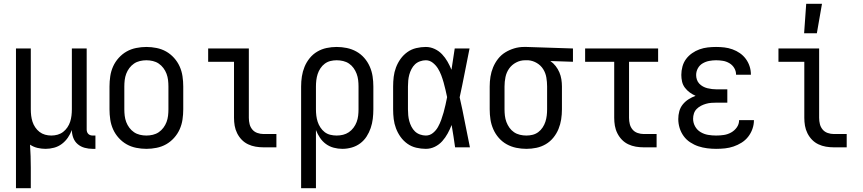

<svg xmlns="http://www.w3.org/2000/svg" viewBox="-20 -775 4540 1010"><path d="M64 215V-520H142V-200Q142 -183 144 -166.5Q146 -150 151 -134.5Q156 -119 165.5 -105Q175 -91 188 -81Q201 -71 217 -66.5Q233 -62 250 -62Q267 -62 283 -66.5Q299 -71 312 -81Q325 -91 334.5 -105Q344 -119 349 -134.5Q354 -150 356 -166.5Q358 -183 358 -200V-520H436V-93Q436 -87 438 -81Q440 -75 444.5 -70.5Q449 -66 455 -64Q461 -62 467 -62H482V8H467Q446 8 425.5 2.5Q405 -3 389 -16.5Q373 -30 365.5 -50Q358 -70 358 -91Q350 -70 337 -51Q324 -32 305.5 -18Q287 -4 264.5 2Q242 8 220 8Q198 8 177 3Q156 -2 138 -14Q140 16 141 46.5Q142 77 142 107V215Z M750 8Q723 8 696 2.5Q669 -3 646 -16Q623 -29 604.5 -49.5Q586 -70 575 -94.5Q564 -119 560 -146Q556 -173 556 -200V-320Q556 -347 560 -374Q564 -401 575 -425.5Q586 -450 604.5 -470.5Q623 -491 646 -504Q669 -517 696 -522.5Q723 -528 750 -528Q777 -528 804 -522.5Q831 -517 854 -504Q877 -491 895.5 -470.5Q914 -450 925 -425.5Q936 -401 940 -374Q944 -347 944 -320V-200Q944 -173 940 -146Q936 -119 925 -94.5Q914 -70 895.5 -49.5Q877 -29 854 -16Q831 -3 804 2.5Q777 8 750 8ZM750 -62Q767 -62 784 -66Q801 -70 815 -79.5Q829 -89 839.5 -103Q850 -117 856 -133Q862 -149 864 -166Q866 -183 866 -200V-320Q866 -337 864 -354Q862 -371 856 -387Q850 -403 839.5 -417Q829 -431 815 -440.5Q801 -450 784 -454Q767 -458 750 -458Q733 -458 716 -454Q699 -450 685 -440.5Q671 -431 660.5 -417Q650 -403 644 -387Q638 -371 636 -354Q634 -337 634 -320V-200Q634 -183 636 -166Q638 -149 644 -133Q650 -117 660.5 -103Q671 -89 685 -79.5Q699 -70 716 -66Q733 -62 750 -62Z M1366 0Q1345 0 1324.5 -3.5Q1304 -7 1285 -16Q1266 -25 1251.5 -40Q1237 -55 1227.5 -74Q1218 -93 1214.5 -113.5Q1211 -134 1211 -155V-450H1075V-520H1289V-155Q1289 -138 1293 -122Q1297 -106 1307.5 -93.5Q1318 -81 1334 -75.5Q1350 -70 1366 -70H1434V0Z M1564 215V-320Q1564 -347 1568 -373Q1572 -399 1582 -423.5Q1592 -448 1609 -469Q1626 -490 1649 -503.5Q1672 -517 1698 -522.5Q1724 -528 1751 -528Q1778 -528 1804.5 -522.5Q1831 -517 1854.5 -504Q1878 -491 1896 -470.5Q1914 -450 1925 -425Q1936 -400 1940 -373.5Q1944 -347 1944 -320V-200Q1944 -175 1941 -150Q1938 -125 1930 -101.5Q1922 -78 1908.5 -57Q1895 -36 1875 -21Q1855 -6 1830.5 1Q1806 8 1781 8Q1758 8 1735.5 2Q1713 -4 1694.5 -17.5Q1676 -31 1663 -50.5Q1650 -70 1642 -91V215ZM1751 -62Q1768 -62 1784.5 -66Q1801 -70 1815 -79.5Q1829 -89 1839.5 -103Q1850 -117 1856 -133Q1862 -149 1864 -166Q1866 -183 1866 -200V-320Q1866 -337 1864 -354Q1862 -371 1856 -387Q1850 -403 1840 -417Q1830 -431 1816 -440.5Q1802 -450 1785 -454Q1768 -458 1751 -458Q1734 -458 1718 -454Q1702 -450 1688.5 -440Q1675 -430 1665.5 -415.5Q1656 -401 1651 -385.5Q1646 -370 1644 -353.5Q1642 -337 1642 -320V-200Q1642 -183 1644 -166.5Q1646 -150 1651 -134.5Q1656 -119 1665.5 -104.5Q1675 -90 1688 -80Q1701 -70 1717.5 -66Q1734 -62 1751 -62Z M2220 8Q2195 8 2169.5 2Q2144 -4 2123 -19Q2102 -34 2087 -55Q2072 -76 2063 -100Q2054 -124 2051 -149Q2048 -174 2048 -200V-320Q2048 -346 2051 -371Q2054 -396 2063 -420Q2072 -444 2087 -465Q2102 -486 2123 -501Q2144 -516 2169.5 -522Q2195 -528 2220 -528Q2244 -528 2266.5 -517.5Q2289 -507 2305.5 -489.5Q2322 -472 2334 -451Q2346 -430 2355 -408Q2359 -436 2363.5 -464Q2368 -492 2372 -520H2450Q2437 -456 2424.5 -391.5Q2412 -327 2398 -263Q2413 -198 2425.5 -132Q2438 -66 2452 0H2374Q2370 -29 2365.5 -58Q2361 -87 2356 -116V-118Q2347 -95 2335 -73Q2323 -51 2306.5 -32.5Q2290 -14 2267.5 -3Q2245 8 2220 8ZM2220 -62Q2241 -62 2257.5 -75.5Q2274 -89 2284 -107Q2294 -125 2301 -144.5Q2308 -164 2313.5 -183.5Q2319 -203 2323.5 -223.5Q2328 -244 2332 -264Q2328 -283 2323.5 -302.5Q2319 -322 2313.5 -341.5Q2308 -361 2301 -379.5Q2294 -398 2283.5 -415Q2273 -432 2256.5 -445Q2240 -458 2220 -458Q2205 -458 2189.5 -452.5Q2174 -447 2163 -436.5Q2152 -426 2144.5 -411.5Q2137 -397 2133 -382Q2129 -367 2127.5 -351.5Q2126 -336 2126 -320V-200Q2126 -184 2127.5 -168.5Q2129 -153 2133 -138Q2137 -123 2144.5 -108.5Q2152 -94 2163 -83.5Q2174 -73 2189.5 -67.5Q2205 -62 2220 -62Z M2749 8Q2722 8 2695.5 2.5Q2669 -3 2645.5 -16Q2622 -29 2604 -49.5Q2586 -70 2575 -95Q2564 -120 2560 -146.5Q2556 -173 2556 -200V-320Q2556 -346 2560 -371.5Q2564 -397 2574 -421Q2584 -445 2600 -465.5Q2616 -486 2638 -499.5Q2660 -513 2685 -520.5Q2710 -528 2736 -528H2750L2994 -520V-450L2875 -454Q2891 -443 2903 -427.5Q2915 -412 2922.5 -394.5Q2930 -377 2933 -358Q2936 -339 2936 -320V-200Q2936 -173 2932 -147Q2928 -121 2918 -96.5Q2908 -72 2891 -51Q2874 -30 2851 -16.5Q2828 -3 2802 2.5Q2776 8 2749 8ZM2749 -62Q2766 -62 2782 -66Q2798 -70 2811.5 -80Q2825 -90 2834.5 -104.5Q2844 -119 2849 -134.5Q2854 -150 2856 -166.5Q2858 -183 2858 -200V-320Q2858 -344 2854 -367.5Q2850 -391 2837.5 -411Q2825 -431 2804 -443.5Q2783 -456 2759 -458H2742Q2717 -458 2694.5 -446Q2672 -434 2658 -414Q2644 -394 2639 -369.5Q2634 -345 2634 -320V-200Q2634 -183 2636 -166Q2638 -149 2644 -133Q2650 -117 2660 -103Q2670 -89 2684 -79.5Q2698 -70 2715 -66Q2732 -62 2749 -62Z M3366 0Q3345 0 3324.5 -3.5Q3304 -7 3285 -16Q3266 -25 3251.5 -40Q3237 -55 3227.5 -74Q3218 -93 3214.5 -113.5Q3211 -134 3211 -155V-450H3058V-520H3442V-450H3289V-155Q3289 -138 3293 -122Q3297 -106 3307.5 -93.5Q3318 -81 3334 -75.5Q3350 -70 3366 -70H3434V0Z M3747 8Q3724 8 3700 5Q3676 2 3653.5 -5.5Q3631 -13 3610.5 -26.5Q3590 -40 3576 -59.5Q3562 -79 3555 -102Q3548 -125 3548 -149Q3548 -170 3553.5 -190Q3559 -210 3572 -226Q3585 -242 3602.5 -253Q3620 -264 3639 -271Q3623 -278 3608.5 -288.5Q3594 -299 3583 -313.5Q3572 -328 3568 -345.5Q3564 -363 3564 -381Q3564 -403 3570 -425Q3576 -447 3589 -464.5Q3602 -482 3620.5 -495Q3639 -508 3660 -515.5Q3681 -523 3703 -525.5Q3725 -528 3747 -528Q3769 -528 3790.5 -525.5Q3812 -523 3833 -515.5Q3854 -508 3872 -495.5Q3890 -483 3903 -465.5Q3916 -448 3923 -427Q3930 -406 3930 -384V-382H3852V-383Q3852 -401 3842.5 -417Q3833 -433 3817 -442.5Q3801 -452 3783 -455Q3765 -458 3747 -458Q3729 -458 3710.5 -454.5Q3692 -451 3676 -441.5Q3660 -432 3651 -415.5Q3642 -399 3642 -380Q3642 -368 3646 -356Q3650 -344 3658.5 -335Q3667 -326 3678 -320Q3689 -314 3701 -311Q3713 -308 3725.5 -306.5Q3738 -305 3750 -305H3806V-235H3750Q3736 -235 3722 -234Q3708 -233 3694 -229Q3680 -225 3667.5 -218.5Q3655 -212 3645 -202Q3635 -192 3630.5 -178.5Q3626 -165 3626 -150Q3626 -129 3636.5 -110Q3647 -91 3665.5 -80Q3684 -69 3705 -65.5Q3726 -62 3747 -62Q3768 -62 3788 -65Q3808 -68 3826 -78Q3844 -88 3856 -105Q3868 -122 3868 -143H3946V-142Q3946 -119 3938 -96.5Q3930 -74 3915.5 -55.5Q3901 -37 3881 -24.5Q3861 -12 3839 -4.5Q3817 3 3794 5.5Q3771 8 3747 8Z M4366 0Q4345 0 4324.5 -3.5Q4304 -7 4285 -16Q4266 -25 4251.5 -40Q4237 -55 4227.5 -74Q4218 -93 4214.5 -113.5Q4211 -134 4211 -155V-450H4075V-520H4289V-155Q4289 -138 4293 -122Q4297 -106 4307.5 -93.5Q4318 -81 4334 -75.5Q4350 -70 4366 -70H4434V0ZM4210 -600 4221 -755H4304L4277 -600Z"/></svg>

Font: Iosevka Curly
Style: Regular
Weight: 400
Monospace: yes
Designer: Belleve Invis
Foundry: Belleve Invis
Version: Version 22.1.2; ttfautohint (v1.8.4)